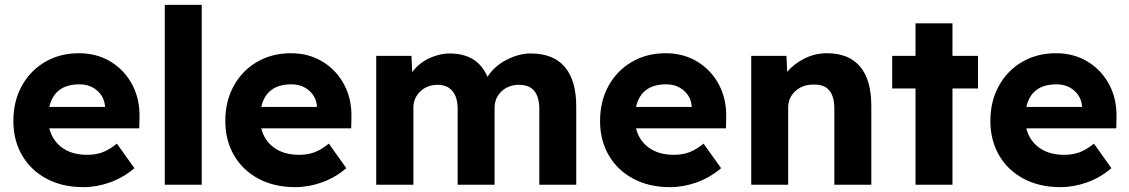

<svg xmlns="http://www.w3.org/2000/svg" viewBox="-20 -760 4646 790"><path d="M323 10Q236 10 171 -25Q106 -60 70.5 -121.5Q35 -183 35 -262Q35 -344 70 -407Q105 -470 166 -505.5Q227 -541 305 -541Q378 -541 435 -506.5Q492 -472 524 -412Q556 -352 554 -275L553 -232H183Q195 -182 235.5 -152.5Q276 -123 339 -123Q374 -123 402 -133.5Q430 -144 461 -169L533 -68Q487 -29 432.5 -9.5Q378 10 323 10ZM307 -413Q204 -413 183 -320H412V-323Q409 -362 379.5 -387.5Q350 -413 307 -413Z M658 0V-740H810V0Z M1195 10Q1108 10 1043 -25Q978 -60 942.5 -121.5Q907 -183 907 -262Q907 -344 942 -407Q977 -470 1038 -505.5Q1099 -541 1177 -541Q1250 -541 1307 -506.5Q1364 -472 1396 -412Q1428 -352 1426 -275L1425 -232H1055Q1067 -182 1107.5 -152.5Q1148 -123 1211 -123Q1246 -123 1274 -133.5Q1302 -144 1333 -169L1405 -68Q1359 -29 1304.5 -9.5Q1250 10 1195 10ZM1179 -413Q1076 -413 1055 -320H1284V-323Q1281 -362 1251.5 -387.5Q1222 -413 1179 -413Z M1528 0V-530H1673L1676 -463Q1703 -500 1745.5 -520Q1788 -540 1831 -540Q1885 -540 1924 -517.5Q1963 -495 1986 -444Q2014 -488 2064.5 -514Q2115 -540 2163 -540Q2257 -540 2304 -484.5Q2351 -429 2351 -322V0H2199V-311Q2199 -411 2116 -411Q2072 -411 2043.5 -384Q2015 -357 2015 -316V0H1863V-312Q1863 -360 1841.5 -385.5Q1820 -411 1781 -411Q1738 -411 1709.5 -384Q1681 -357 1681 -317V0Z M2737 10Q2650 10 2585 -25Q2520 -60 2484.5 -121.5Q2449 -183 2449 -262Q2449 -344 2484 -407Q2519 -470 2580 -505.5Q2641 -541 2719 -541Q2792 -541 2849 -506.5Q2906 -472 2938 -412Q2970 -352 2968 -275L2967 -232H2597Q2609 -182 2649.5 -152.5Q2690 -123 2753 -123Q2788 -123 2816 -133.5Q2844 -144 2875 -169L2947 -68Q2901 -29 2846.5 -9.5Q2792 10 2737 10ZM2721 -413Q2618 -413 2597 -320H2826V-323Q2823 -362 2793.5 -387.5Q2764 -413 2721 -413Z M3071 0V-530H3216L3219 -464Q3247 -498 3290.5 -519.5Q3334 -541 3382 -541Q3472 -541 3518.5 -486.5Q3565 -432 3565 -325V0H3413V-313Q3413 -415 3327 -412Q3282 -412 3252.5 -385Q3223 -358 3223 -318V0Z M3747 0V-396H3651V-530H3747V-664H3899V-530H4004V-396H3899V0Z M4343 10Q4256 10 4191 -25Q4126 -60 4090.5 -121.5Q4055 -183 4055 -262Q4055 -344 4090 -407Q4125 -470 4186 -505.5Q4247 -541 4325 -541Q4398 -541 4455 -506.5Q4512 -472 4544 -412Q4576 -352 4574 -275L4573 -232H4203Q4215 -182 4255.5 -152.5Q4296 -123 4359 -123Q4394 -123 4422 -133.5Q4450 -144 4481 -169L4553 -68Q4507 -29 4452.5 -9.5Q4398 10 4343 10ZM4327 -413Q4224 -413 4203 -320H4432V-323Q4429 -362 4399.5 -387.5Q4370 -413 4327 -413Z"/></svg>

Font: Readex Pro bold
Style: Bold
Weight: 700
Designer: Bonnie Shaver-Troup, Thomas Jockin
Foundry: Lexend
Version: Version 1.200; ttfautohint (v1.8.3)